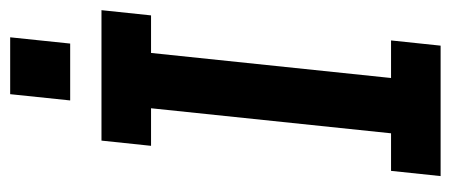

<svg xmlns="http://www.w3.org/2000/svg" viewBox="-268 -596 865 368"><g transform="rotate(-90 164.0 -412.5)"><path d="M20 -95H92L140 -555H68L78 -650H328L318 -555H246L198 -95H270L260 0H10ZM167 -825H276L264 -710H155Z"/></g></svg>

Font: Zilla Slab SemiBold
Style: Regular
Weight: 600
Designer: Typotheque.com
Foundry: Typotheque type foundry
Version: Version 1.0; 2017